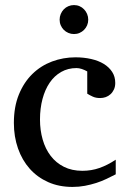

<svg xmlns="http://www.w3.org/2000/svg" viewBox="-20 -718 506 750"><path d="M432.1 -37.1Q415 -28.3 396.2 -19.3Q377.4 -10.3 356.2 -3.4Q335 3.4 311.8 7.8Q288.6 12.2 263.2 12.2Q210.4 12.2 168.2 -6.6Q126 -25.4 96.2 -58.8Q66.4 -92.3 50.3 -138.2Q34.2 -184.1 34.2 -237.8Q34.2 -300.8 53.7 -348.6Q73.2 -396.5 106.4 -429Q139.6 -461.4 183.3 -477.8Q227.1 -494.1 274.9 -494.1Q307.6 -494.1 336.2 -487.5Q364.7 -481 385.5 -468.3Q406.2 -455.6 418.2 -437Q430.2 -418.5 430.2 -394Q430.2 -379.4 425 -368.4Q419.9 -357.4 411.6 -349.9Q403.3 -342.3 392.8 -338.6Q382.3 -335 371.1 -335Q354.5 -335 342.3 -340.6Q330.1 -346.2 320.8 -352.1V-439Q310.5 -444.8 299.6 -448.5Q288.6 -452.1 278.8 -452.1Q245.6 -452.1 219 -437Q192.4 -421.9 174.1 -395Q155.8 -368.2 146 -331.3Q136.2 -294.4 136.2 -251Q136.2 -209.5 146.7 -172.9Q157.2 -136.2 178 -109.1Q198.7 -82 229.7 -66.4Q260.7 -50.8 301.8 -50.8Q336.9 -50.8 368.4 -61.8Q399.9 -72.8 432.1 -94.2ZM324.7 -641.1Q324.7 -629.4 320.3 -619.1Q315.9 -608.9 308.3 -601.3Q300.8 -593.8 290.8 -589.4Q280.8 -585 269 -585Q257.3 -585 247.1 -589.4Q236.8 -593.8 229.2 -601.3Q221.7 -608.9 217.3 -619.1Q212.9 -629.4 212.9 -641.1Q212.9 -652.8 217.3 -663.3Q221.7 -673.8 229.2 -681.6Q236.8 -689.5 247.1 -693.8Q257.3 -698.2 269 -698.2Q280.8 -698.2 290.8 -693.8Q300.8 -689.5 308.3 -681.6Q315.9 -673.8 320.3 -663.3Q324.7 -652.8 324.7 -641.1Z"/></svg>

Font: Charis SIL Phon
Style: Regular
Weight: 400
Foundry: SIL International
Version: Version 5.000